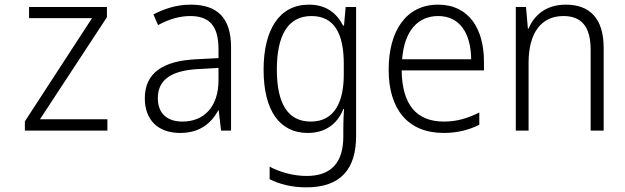

<svg xmlns="http://www.w3.org/2000/svg" viewBox="-20 -562 2690 826"><path d="M87 0H442V-49H152L440 -488V-532H105V-484H376L87 -40Z M755 10C839 10 888 -31 919 -87H921L931 0H974V-359C974 -486 914 -542 801 -542C740 -542 689 -525 640 -500L660 -454C706 -479 752 -493 798 -493C876 -493 920 -456 920 -351V-312L823 -307C682 -300 603 -249 603 -139C603 -45 661 10 755 10ZM765 -39C701 -39 659 -72 659 -140C659 -221 720 -259 834 -265L920 -270V-217C920 -104 859 -39 765 -39Z M1298 244C1446 244 1512 165 1512 23V-532H1467L1460 -452H1456C1428 -506 1383 -542 1309 -542C1182 -542 1114 -435 1114 -262C1114 -85 1184 10 1304 10C1378 10 1431 -27 1457 -93H1460C1458 -64 1457 -36 1457 -10V25C1457 131 1411 195 1299 195C1243 195 1185 179 1140 155V209C1184 231 1237 244 1298 244ZM1317 -39C1219 -39 1171 -115 1171 -263C1171 -407 1217 -493 1320 -493C1419 -493 1459 -416 1459 -287V-242C1459 -126 1421 -39 1317 -39Z M1889 10C1945 10 1995 -2 2042 -25V-78C1991 -53 1946 -39 1890 -39C1771 -39 1710 -112 1708 -259H2062V-297C2062 -437 1998 -542 1865 -542C1727 -542 1652 -429 1652 -262C1652 -94 1733 10 1889 10ZM2007 -307H1710C1719 -428 1777 -493 1865 -493C1960 -493 2006 -416 2007 -307Z M2199 0H2254V-292C2254 -424 2311 -493 2404 -493C2481 -493 2521 -448 2521 -348V0H2577V-356C2577 -484 2516 -542 2414 -542C2331 -542 2278 -498 2254 -439H2251L2243 -532H2199Z"/></svg>

Font: Noto Sans Mono Condensed Light
Style: Regular
Weight: 300
Width: 3
Designer: Monotype Design Team
Foundry: Monotype Imaging Inc.
Version: Version 2.014